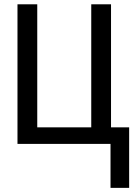

<svg xmlns="http://www.w3.org/2000/svg" viewBox="-20 -679 640 906"><path d="M589.4 -78.1V207.5H501.5V0H62.5V-658.7H155.8V-78.1H410.6V-658.7H503.9V-78.1Z"/></svg>

Font: Cousine
Style: Regular
Weight: 400
Monospace: yes
Designer: Steve Matteson
Foundry: Ascender Corporation
Version: Version 1.20